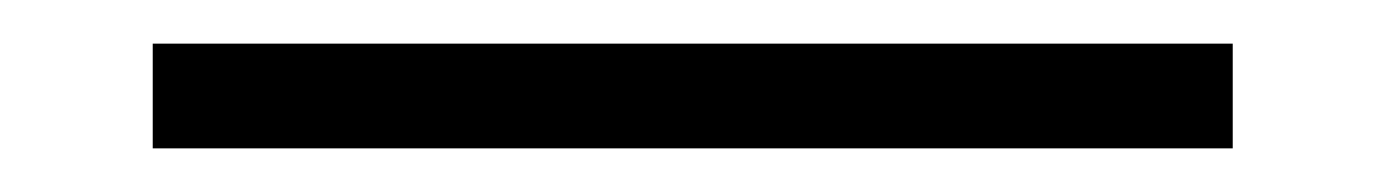

<svg xmlns="http://www.w3.org/2000/svg" viewBox="-20 52 635 88"><path d="M545 120H50V72H545Z"/></svg>

Font: Kulim Park Light
Style: Regular
Weight: 300
Designer: Noponies / Dale Sattler
Foundry: Noponies
Version: Version 1.000; ttfautohint (v1.8.3)